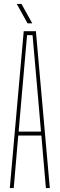

<svg xmlns="http://www.w3.org/2000/svg" viewBox="-20 -959 304 979"><path d="M30 0 101 -800H163L234 0H214L191 -268H73L50 0ZM75 -288H189L174 -462L146 -780H118L90 -461ZM120.5 -840 65.5 -939H89.5L144.5 -840Z"/></svg>

Font: Big Shoulders Thin
Style: Regular
Weight: 100
Designer: Patric King
Foundry: XO Type Co
Version: Version 2.002